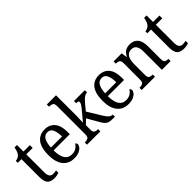

<svg xmlns="http://www.w3.org/2000/svg" viewBox="106 -1658 2566 2566"><g transform="rotate(-45 1389.5 -375.0)"><path d="M221 10Q152 10 120 -24.5Q88 -59 88 -145V-483H18V-520Q37 -521 57 -529.5Q77 -538 92 -554Q107 -571 116.5 -595Q126 -619 133 -659H179V-536H300V-483H179V-143Q179 -91 197 -67Q215 -43 247 -43Q265 -43 279.5 -45Q294 -47 308 -50V-6Q296 0 271 5Q246 10 221 10Z M596 10Q494 10 437 -62Q380 -134 380 -264Q380 -405 434 -475.5Q488 -546 587 -546Q678 -546 729.5 -485Q781 -424 781 -306V-262H474Q476 -152 510.5 -101Q545 -50 612 -50Q660 -50 693 -72Q726 -94 742 -123Q750 -120 756 -111.5Q762 -103 762 -90Q762 -70 744 -46.5Q726 -23 689.5 -6.5Q653 10 596 10ZM686 -314Q685 -395 663 -444Q641 -493 587 -493Q535 -493 507.5 -447Q480 -401 476 -314Z M844 0V-42H852Q882 -42 904 -54Q926 -66 926 -114V-650Q926 -695 903.5 -706.5Q881 -718 852 -718H844V-760H1018V-374Q1018 -361 1017 -340Q1016 -319 1015.5 -298Q1015 -277 1014.5 -262.5Q1014 -248 1014 -247L1129 -385Q1159 -421 1169 -440.5Q1179 -460 1179 -473Q1179 -486 1168 -490Q1157 -494 1134 -494V-536H1339V-494Q1307 -494 1276 -469.5Q1245 -445 1209 -401L1146 -324L1268 -125Q1293 -85 1315.5 -63.5Q1338 -42 1369 -42H1372V0H1359Q1318 0 1291 -3Q1264 -6 1245.5 -16Q1227 -26 1210.5 -46Q1194 -66 1175 -99L1084 -258L1018 -196V-109Q1018 -64 1040.5 -53Q1063 -42 1092 -42H1096V0Z M1621 10Q1519 10 1462 -62Q1405 -134 1405 -264Q1405 -405 1459 -475.5Q1513 -546 1612 -546Q1703 -546 1754.5 -485Q1806 -424 1806 -306V-262H1499Q1501 -152 1535.5 -101Q1570 -50 1637 -50Q1685 -50 1718 -72Q1751 -94 1767 -123Q1775 -120 1781 -111.5Q1787 -103 1787 -90Q1787 -70 1769 -46.5Q1751 -23 1714.5 -6.5Q1678 10 1621 10ZM1711 -314Q1710 -395 1688 -444Q1666 -493 1612 -493Q1560 -493 1532.5 -447Q1505 -401 1501 -314Z M1877 0V-42H1885Q1916 -42 1938 -54Q1960 -66 1960 -114V-426Q1960 -471 1938.5 -482.5Q1917 -494 1887 -494H1882V-536H2035L2047 -455H2052Q2079 -509 2114 -527.5Q2149 -546 2196 -546Q2269 -546 2309.5 -499Q2350 -452 2350 -350V-114Q2350 -66 2369 -54Q2388 -42 2419 -42H2424V0H2259V-346Q2259 -410 2237 -446.5Q2215 -483 2162 -483Q2120 -483 2095.5 -460Q2071 -437 2061 -400Q2051 -363 2051 -320V-109Q2051 -64 2072 -53Q2093 -42 2123 -42H2128V0Z M2670 10Q2601 10 2569 -24.5Q2537 -59 2537 -145V-483H2467V-520Q2486 -521 2506 -529.5Q2526 -538 2541 -554Q2556 -571 2565.5 -595Q2575 -619 2582 -659H2628V-536H2749V-483H2628V-143Q2628 -91 2646 -67Q2664 -43 2696 -43Q2714 -43 2728.5 -45Q2743 -47 2757 -50V-6Q2745 0 2720 5Q2695 10 2670 10Z"/></g></svg>

Font: Noto Serif Tamil SemiCondensed
Style: Italic
Weight: 400
Width: 4
Italic angle: -12°
Designer: Indian Type Foundry, Tom Grace, and the Monotype Design Team
Foundry: Monotype Imaging Inc.
Version: Version 2.003; ttfautohint (v1.8.4.7-5d5b)